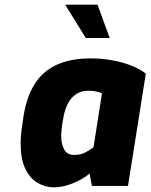

<svg xmlns="http://www.w3.org/2000/svg" viewBox="-20 -793 642 819"><path d="M210 6Q172 6 139.5 -13.5Q107 -33 87.5 -74Q68 -115 68 -181Q68 -211 72.5 -243Q77 -275 80 -295Q93 -379 127.5 -434Q162 -489 221.5 -516.5Q281 -544 367 -544Q416 -544 461 -535.5Q506 -527 542 -512.5Q578 -498 602 -479L526 0H372L362 -53Q348 -40 323.5 -26.5Q299 -13 269.5 -3.5Q240 6 210 6ZM297 -132Q324 -132 344.5 -143Q365 -154 379 -165L415 -395Q409 -398 394 -402Q379 -406 359 -406Q326 -406 304 -391Q282 -376 268.5 -349Q255 -322 249 -284Q245 -262 243 -242.5Q241 -223 241 -212Q241 -180 253.5 -156Q266 -132 297 -132ZM346 -631 258 -773H396L448 -631Z"/></svg>

Font: Exo Thin ExtraBold
Style: Italic
Weight: 800
Italic angle: -9°
Version: Version 2.000